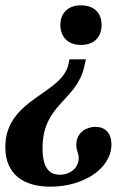

<svg xmlns="http://www.w3.org/2000/svg" viewBox="-40 -502 521 722"><path d="M150 200C272 200 379 133 379 41C379 -2 355 -25 319 -25C287 -25 247 -6 247 43C247 66 256 73 256 92C256 128 226 155 185 155C145 155 120 129 120 55C120 -111 248 -122 277 -252L283 -279H221L218 -263C196 -147 -20 -132 -20 51C-20 155 50 200 150 200ZM264 -333C315 -333 342 -363 342 -409C342 -452 315 -482 264 -482C215 -482 187 -452 187 -408C187 -363 216 -333 264 -333Z"/></svg>

Font: STIX Two Text
Style: Bold Italic
Weight: 700
Italic angle: -12°
Designer: Ross Mills, John Hudson & Paul Hanslow, Tiro Typeworks Ltd; with prior portions MicroPress Inc. and Coen Hoffman, Elsevi
Foundry: Tiro Typeworks Ltd
Version: Version 2.13 b171